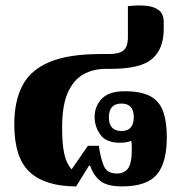

<svg xmlns="http://www.w3.org/2000/svg" viewBox="-20 -654 641 686"><path d="M416 12Q363 12 338.5 -7.5Q314 -27 302 -62H298L252 12Q142 12 86.5 -39Q31 -90 31 -210Q31 -292 60 -348Q89 -404 157 -432.5Q225 -461 341 -461H370Q406 -461 421.5 -474Q437 -487 437 -521V-632Q472 -636 501 -633.5Q530 -631 547.5 -617.5Q565 -604 565 -575V-551Q565 -479 523.5 -443.5Q482 -408 376 -408H359Q313 -408 278 -388.5Q243 -369 222.5 -323.5Q202 -278 202 -199Q202 -151 206.5 -122Q211 -93 218.5 -76.5Q226 -60 236 -49L294 -133H333Q340 -86 351.5 -60Q363 -34 398 -34Q423 -34 437 -51.5Q451 -69 451 -123Q451 -141 449 -151Q442 -148 432 -146Q422 -144 409 -144Q359 -144 338.5 -173Q318 -202 318 -236Q318 -274 343.5 -301Q369 -328 425 -328Q485 -328 517.5 -310Q550 -292 563 -255.5Q576 -219 576 -164Q576 -72 540 -30Q504 12 416 12ZM414 -186Q458 -186 458 -235Q458 -284 414 -284Q369 -284 369 -235Q369 -186 414 -186Z"/></svg>

Font: Noto Serif Thai SemiCondensed Black
Style: Regular
Weight: 900
Width: 4
Designer: Monotype Design Team
Foundry: Monotype Imaging Inc.
Version: Version 2.002; ttfautohint (v1.8.4.7-5d5b)